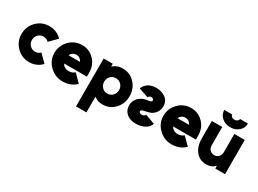

<svg xmlns="http://www.w3.org/2000/svg" viewBox="-38 -1465 3269 2430"><g transform="rotate(30 1596.0 -250.0)"><path d="M283 -512Q175 -512 99 -436Q24 -359 24 -250Q24 -141 99 -65Q175 12 283 12Q391 12 466 -65L360 -172Q328 -140 283 -140Q238 -140 207 -172Q176 -204 176 -250Q176 -296 207 -328Q238 -360 283 -360Q328 -360 360 -328L466 -435Q391 -512 283 -512Z M1011 -195V-250Q1011 -363 940 -436Q867 -512 763 -512Q655 -512 580 -436Q504 -359 504 -250Q504 -142 584 -65Q663 12 772 12Q892 12 968 -65L861 -172Q829 -140 772 -140Q737 -140 709 -159Q699 -165 691.5 -174.5Q684 -184 678 -195ZM760 -369Q791 -369 812 -352Q831 -338 841 -313H674Q684 -336 703 -351Q727 -369 760 -369Z M1213 -500V-458Q1216 -462 1220 -465Q1224 -468 1227 -470Q1277 -512 1354 -512Q1461 -512 1532 -436Q1603 -360 1603 -250Q1603 -140 1532 -64Q1461 12 1354 12Q1289 12 1243 -22Q1239 -25 1236.5 -27Q1234 -29 1232 -31V200H1080V-500ZM1340 -138Q1386 -138 1418 -171Q1449 -203 1449 -250Q1449 -297 1418 -330Q1386 -362 1340 -362Q1293 -362 1263 -330Q1232 -297 1232 -250Q1232 -203 1263 -171Q1293 -138 1340 -138Z M1664 -401Q1717 -382 1746 -372.5Q1775 -363 1787.5 -358.5Q1800 -354 1802.5 -353Q1805 -352 1805 -352Q1811 -365 1821 -372Q1832 -379 1847 -379Q1865 -379 1875 -370Q1886 -361 1885 -349Q1884 -328 1840 -322Q1829 -321 1821.5 -319.5Q1814 -318 1808 -317Q1751 -306 1715 -275Q1655 -225 1655 -148Q1656 -67 1720 -22Q1767 12 1848 12Q1915 11 1970 -18Q2024 -46 2044 -101Q1991 -121 1961 -131.5Q1931 -142 1918.5 -146.5Q1906 -151 1903.5 -152Q1901 -153 1901 -153Q1888 -124 1855 -124Q1832 -124 1821 -133Q1809 -142 1810 -156Q1812 -175 1870 -185Q1877 -186 1883.5 -187.5Q1890 -189 1895 -191Q1930 -197 1956 -211.5Q1982 -226 2000 -248Q2018 -269 2027.5 -295Q2037 -321 2038 -350Q2038 -427 1982 -470Q1925 -511 1849 -512Q1778 -513 1731 -483Q1686 -455 1664 -401Z M2604 -195V-250Q2604 -363 2533 -436Q2460 -512 2356 -512Q2248 -512 2173 -436Q2097 -359 2097 -250Q2097 -142 2177 -65Q2256 12 2365 12Q2485 12 2561 -65L2454 -172Q2422 -140 2365 -140Q2330 -140 2302 -159Q2292 -165 2284.5 -174.5Q2277 -184 2271 -195ZM2353 -369Q2384 -369 2405 -352Q2424 -338 2434 -313H2267Q2277 -336 2296 -351Q2320 -369 2353 -369Z M2727 -700Q2727 -636 2777 -591Q2825 -547 2901 -547Q2975 -547 3024 -591Q3073 -636 3073 -700H2957Q2957 -681 2940 -669Q2923 -656 2900 -656Q2876 -656 2860 -669Q2843 -681 2843 -700ZM2661 -500V-242Q2661 -186 2675.5 -140Q2690 -94 2718 -59Q2774 12 2872 12Q2943 12 2986 -28Q2990 -31 2993.5 -34.5Q2997 -38 3000 -42V0H3142V-500H2990V-235Q2990 -192 2965 -166Q2940 -140 2902 -140Q2864 -140 2838 -166Q2813 -192 2813 -235V-500Z"/></g></svg>

Font: Unageo
Style: ExtraBold
Weight: 800
Designer: Richard Sepsi
Foundry: Richard Sepsi
Version: Version 2.000